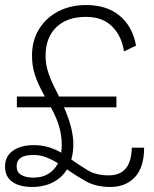

<svg xmlns="http://www.w3.org/2000/svg" viewBox="-26 -735 612 762"><path d="M101 7Q51 7 22.5 -13.5Q-6 -34 -6 -74Q-6 -115 25.5 -137Q57 -159 107 -159Q142 -159 168.5 -150.5Q195 -142 217 -129Q219 -143 219 -159Q219 -197 209 -232Q199 -267 176 -309H41V-352H152Q124 -402 112.5 -438Q101 -474 101 -514Q101 -574 129 -619.5Q157 -665 205.5 -690Q254 -715 316 -715Q398 -715 449 -672.5Q500 -630 514 -554L466 -531Q457 -592 419 -630Q381 -668 315 -668Q240 -668 197.5 -627Q155 -586 155 -514Q155 -489 160 -467Q165 -445 176 -419Q187 -393 206 -357Q207 -355 208 -352H436V-309H228Q246 -268 255.5 -231.5Q265 -195 265 -163Q265 -130 257 -102Q289 -79 322.5 -59Q356 -39 406 -39Q495 -39 497 -149H546Q546 -71 509.5 -32Q473 7 412 7Q355 7 315 -15.5Q275 -38 240 -63Q220 -30 184.5 -11.5Q149 7 101 7ZM40 -75Q40 -52 58 -41Q76 -30 107 -30Q142 -30 166.5 -45.5Q191 -61 204 -87Q182 -101 158 -110.5Q134 -120 106 -120Q40 -120 40 -75Z"/></svg>

Font: Prodigy Sans Light
Style: Regular
Weight: 300
Designer: Wei Huang
Foundry: Wei Huang
Version: Version 1.003; ttfautohint (v1.8.3)